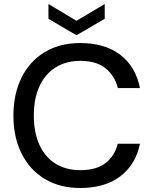

<svg xmlns="http://www.w3.org/2000/svg" viewBox="-20 -927 765 959"><path d="M381 12Q278 12 203 -33.5Q128 -79 87.5 -160.5Q47 -242 47 -350Q47 -457 87.5 -539Q128 -621 203 -666.5Q278 -712 381 -712Q504 -712 581 -653Q658 -594 679 -487H569Q553 -549 507 -586Q461 -623 381 -623Q310 -623 257.5 -590Q205 -557 177 -496Q149 -435 149 -350Q149 -265 177 -203.5Q205 -142 257.5 -109.5Q310 -77 381 -77Q461 -77 507 -112.5Q553 -148 568 -209H679Q658 -105 581 -46.5Q504 12 381 12ZM362 -751 222 -833V-907L362 -823L503 -907V-833Z"/></svg>

Font: DM Sans 20pt Medium
Style: Regular
Weight: 500
Version: Version 4.004;gftools[0.9.30]